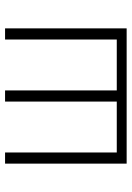

<svg xmlns="http://www.w3.org/2000/svg" viewBox="99 -619 520 758"><g transform="rotate(-90 359.0 -240.0)"><path d="M92 0V-480H136V-39H337V-480H381V-39H582V-480H626V0Z"/></g></svg>

Font: Toshiba Sans Light
Style: Regular
Weight: 300
Designer: Paul D. Hunt
Foundry: Toshiba Corporation
Version: Version 2.020;PS 2.0;hotconv 1.0.86;makeotf.lib2.5.63406